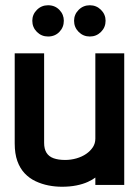

<svg xmlns="http://www.w3.org/2000/svg" viewBox="-20 -704 533 731"><path d="M163 -684Q138 -684 120.5 -666.5Q103 -649 103 -625Q103 -600 120.5 -582.5Q138 -565 163 -565Q189 -565 206 -582.5Q223 -600 223 -625Q223 -649 206 -666.5Q189 -684 163 -684ZM322 -684Q297 -684 279.5 -666.5Q262 -649 262 -625Q262 -600 279.5 -582.5Q297 -565 322 -565Q347 -565 364.5 -582.5Q382 -600 382 -625Q382 -649 364.5 -666.5Q347 -684 322 -684ZM343 -28V0H453V-501H343V-176Q343 -158 333.5 -143.5Q324 -129 308 -118Q292 -107 271 -101Q250 -95 228 -95Q202 -95 184 -101.5Q166 -108 157 -122.5Q148 -137 148 -160V-501H36V-158Q36 -119 46 -91Q56 -63 74 -44Q92 -25 115.5 -14Q139 -3 164.5 2Q190 7 216 7Q246 7 271 2Q296 -3 314.5 -11.5Q333 -20 343 -28Z"/></svg>

Font: Advent Pro Expanded
Style: Bold
Weight: 700
Width: 7
Designer: VivaRado, Andreas Kalpakidis
Foundry: VivaRado, Andreas Kalpakidis
Version: Version 3.000